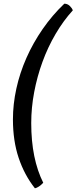

<svg xmlns="http://www.w3.org/2000/svg" viewBox="-20 -820 414 1039"><path d="M169 199Q112 127 81 34.5Q50 -58 50 -174Q50 -256 68.5 -340.5Q87 -425 123 -506.5Q159 -588 211 -663Q263 -738 328 -800Q345 -800 357.5 -788Q370 -776 374 -764Q323 -708 281 -636.5Q239 -565 210 -485.5Q181 -406 165 -321.5Q149 -237 149 -154Q149 -56 165.5 24.5Q182 105 214 169Q203 181 191 189Q179 197 169 199Z"/></svg>

Font: Texturina Medium 12pt SemiBold
Style: Italic
Weight: 600
Italic angle: -11°
Version: Version 1.002